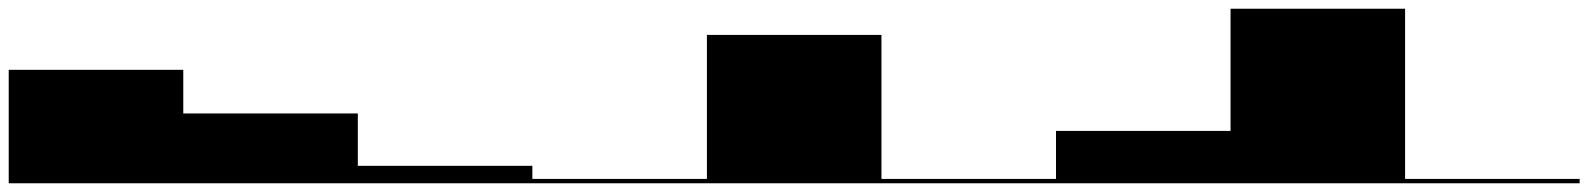

<svg xmlns="http://www.w3.org/2000/svg" viewBox="-20 -420 3640 440"><path d="M0 -260Q0 -260 0 -260Q0 -260 0 -260Q0 -260 0 -260V0Q0 0 0 0Q0 0 0 0Q0 0 0 0H400Q400 0 400 0Q400 0 400 0Q400 0 400 0V-260Q400 -260 400 -260Q400 -260 400 -260Q400 -260 400 -260Z M400 -160Q400 -160 400 -160Q400 -160 400 -160V0Q400 0 400 0Q400 0 400 0H800Q800 0 800 0Q800 0 800 0V-160Q800 -160 800 -160Q800 -160 800 -160Z M800 -40Q800 -40 800 -40Q800 -40 800 -40V0Q800 0 800 0Q800 0 800 0H1200Q1200 0 1200 0Q1200 0 1200 0V-40Q1200 -40 1200 -40Q1200 -40 1200 -40Z M1200 -10Q1200 -10 1200 -10Q1200 -10 1200 -10V0Q1200 0 1200 0Q1200 0 1200 0H1600Q1600 0 1600 0Q1600 0 1600 0V-10Q1600 -10 1600 -10Q1600 -10 1600 -10Z M1600 -340Q1600 -340 1600 -340Q1600 -340 1600 -340Q1600 -340 1600 -340V0Q1600 0 1600 0Q1600 0 1600 0Q1600 0 1600 0H2000Q2000 0 2000 0Q2000 0 2000 0Q2000 0 2000 0V-340Q2000 -340 2000 -340Q2000 -340 2000 -340Q2000 -340 2000 -340Z M2000 -10Q2000 -10 2000 -10Q2000 -10 2000 -10V0Q2000 0 2000 0Q2000 0 2000 0H2400Q2400 0 2400 0Q2400 0 2400 0V-10Q2400 -10 2400 -10Q2400 -10 2400 -10Z M2400 -120Q2400 -120 2400 -120Q2400 -120 2400 -120V0Q2400 0 2400 0Q2400 0 2400 0H2800Q2800 0 2800 0Q2800 0 2800 0V-120Q2800 -120 2800 -120Q2800 -120 2800 -120Z M2800 0H3200V-400H2800ZM2800 0Q2800 0 2800 0Q2800 0 2800 0Q2800 0 2800 0Q2800 0 2800 0Q2800 0 2800 0Q2800 0 2800 0H3200Q3200 0 3200 0Q3200 0 3200 0Q3200 0 3200 0Q3200 0 3200 0Q3200 0 3200 0Q3200 0 3200 0ZM2800 -400Q2800 -400 2800 -400Q2800 -400 2800 -400Q2800 -400 2800 -400Q2800 -400 2800 -400Q2800 -400 2800 -400Q2800 -400 2800 -400H3200Q3200 -400 3200 -400Q3200 -400 3200 -400Q3200 -400 3200 -400Q3200 -400 3200 -400Q3200 -400 3200 -400Q3200 -400 3200 -400Z M3200 -10Q3200 -10 3200 -10Q3200 -10 3200 -10V0Q3200 0 3200 0Q3200 0 3200 0H3600Q3600 0 3600 0Q3600 0 3600 0V-10Q3600 -10 3600 -10Q3600 -10 3600 -10Z"/></svg>

Font: Wavefont
Style: Regular
Weight: 400
Monospace: yes
Version: Version 3.003